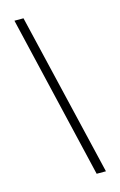

<svg xmlns="http://www.w3.org/2000/svg" viewBox="-115 -766 526 839"><g transform="rotate(-15 148.0 -346.5)"><path d="M214 23 40 -716H81L256 23Z"/></g></svg>

Font: Stick No Bills ExtraLight
Style: Regular
Weight: 200
Designer: Kosala Senevirathne, Siva Puranthara, Lasantha Premarathna, Tharique Azeez
Foundry: mooniak
Version: Version 2.000